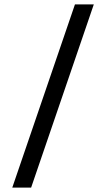

<svg xmlns="http://www.w3.org/2000/svg" viewBox="-20 -771 483 876"><path d="M322 -751H408L122 85H36Z"/></svg>

Font: Varela
Style: Regular
Weight: 400
Designer: Joe Prince
Foundry: Joe Prince
Version: Version 1.000